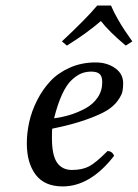

<svg xmlns="http://www.w3.org/2000/svg" viewBox="-20 -665 499 695"><path d="M350.1 -367.2Q350.1 -388.7 340.6 -397.2Q331.1 -405.8 310.1 -405.8Q290.5 -405.8 273.9 -398.9Q257.3 -392.1 239 -375Q220.7 -357.9 204.6 -323Q188.5 -288.1 175.8 -236.8Q206.1 -240.7 233.9 -249.3Q261.7 -257.8 289.3 -272.7Q316.9 -287.6 333.5 -312Q350.1 -336.4 350.1 -367.2ZM168.9 -199.2Q168 -191.4 168 -165Q168 -103 186.5 -76.4Q205.1 -49.8 240.2 -49.8Q277.3 -49.8 302.2 -62.7Q327.1 -75.7 369.1 -118.2Q385.7 -118.2 393.1 -101.1Q307.1 9.8 207 9.8Q141.1 9.8 109.1 -32.7Q77.1 -75.2 77.1 -146Q77.1 -184.1 85.9 -223.6Q94.7 -263.2 114.5 -302.2Q134.3 -341.3 162.4 -371.3Q190.4 -401.4 232.9 -420.2Q275.4 -439 326.2 -439Q367.2 -439 396.5 -418.5Q425.8 -397.9 425.8 -363.8Q425.8 -346.2 423.1 -333.3Q420.4 -320.3 406 -300.3Q391.6 -280.3 366 -264.6Q340.3 -249 289.8 -231.2Q239.3 -213.4 168.9 -199.2ZM332 -645H381.8Q391.1 -622.6 405.5 -597.4Q419.9 -572.3 429.9 -557.4Q439.9 -542.5 459 -515.1L435.1 -500Q374 -551.3 345.2 -588.9Q295.9 -545.9 222.2 -500L204.1 -515.1Q292 -597.2 332 -645Z"/></svg>

Font: Common Serif News
Style: Italic
Weight: 450
Italic angle: -12°
Designer: Philipp H. Poll, Khaled Hosny
Foundry: Stefan Peev, Context Ltd.
Version: Version 1.026